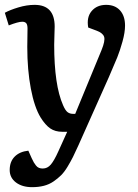

<svg xmlns="http://www.w3.org/2000/svg" viewBox="-22 -545 571 794"><path d="M301.8 57.1Q289.1 85.4 279.8 104Q270.5 122.6 257.3 144.5Q244.1 166.5 230.5 179.9Q216.8 193.4 199 205.6Q181.2 217.8 159.2 223.4Q137.2 229 110.8 229Q69.8 229 43.9 209.5Q18.1 189.9 18.1 158.2Q18.1 123.5 38.6 102.8Q59.1 82 95.2 78.1L108.9 108.9Q114.7 121.1 117.9 126.7Q121.1 132.3 126.7 139.4Q132.3 146.5 139.2 149.2Q146 151.9 154.8 151.9Q174.3 151.9 188.2 135.5Q202.1 119.1 219.2 81.1L255.9 0H235.8Q206.1 0 185.8 -13.9Q165.5 -27.8 146 -59.1Q120.1 -101.6 105.5 -178.7Q90.8 -255.9 90.8 -351.1L91.8 -426.8Q91.8 -442.4 86.7 -448.7Q81.5 -455.1 69.8 -455.1Q53.2 -455.1 14.2 -439.9L-2 -492.2Q19 -503.9 54 -514.4Q88.9 -524.9 121.1 -524.9Q204.1 -524.9 204.1 -435.1Q204.1 -424.3 203.1 -399.9Q202.1 -375.5 202.1 -359.9Q202.1 -192.9 238.8 -109.9Q248 -88.4 257.3 -81.3Q266.6 -74.2 279.8 -74.2H289.1L397.9 -337.9Q413.6 -376.5 408.7 -392.3Q403.8 -408.2 377.9 -418L342.8 -431.2Q335.4 -474.1 357.2 -499.5Q378.9 -524.9 417 -524.9Q453.6 -524.9 474.4 -502Q495.1 -479 495.1 -439Q495.1 -411.1 484.6 -373.3Q474.1 -335.4 462.9 -307.6Q451.7 -279.8 428.2 -226.1Z"/></svg>

Font: Literata Book SemiBold
Style: Italic
Weight: 600
Italic angle: -3°
Designer: Latin by Veronika Burian and Jose Scaglione. Greek by Irene Vlachou. Cyrillic by Vera Evstafieva
Foundry: TypeTogether
Version: Version 1.003;PS 001.003;hotconv 1.0.88;makeotf.lib2.5.64775